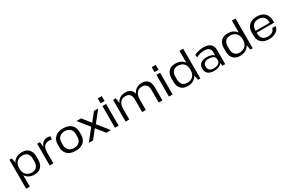

<svg xmlns="http://www.w3.org/2000/svg" viewBox="182 -2346 6197 4132"><g transform="rotate(-30 3280.5 -280.0)"><path d="M398 8Q319 8 260.5 -24Q202 -56 170 -115Q138 -174 138 -254V-291Q138 -371 170.5 -428.5Q203 -486 262 -517Q321 -548 400 -548Q508 -548 566.5 -485Q625 -422 625 -307V-233Q625 -118 565.5 -55Q506 8 398 8ZM87 -540H145L178 -359V180H87ZM377 -59Q451 -59 492.5 -106Q534 -153 534 -237V-302Q534 -386 492.5 -433Q451 -480 377 -480Q285 -480 231.5 -427.5Q178 -375 178 -283V-260Q178 -167 231.5 -113Q285 -59 377 -59Z M776 -540H845L867 -334V0H776ZM843 -286Q843 -415 892 -481.5Q941 -548 1034 -548Q1051 -548 1068.5 -546Q1086 -544 1102 -539L1097 -462Q1066 -470 1030 -470Q949 -470 908 -418Q867 -366 867 -262Z M1422 8Q1338 8 1277 -21Q1216 -50 1183.5 -104Q1151 -158 1151 -233V-307Q1151 -382 1184 -435.5Q1217 -489 1277.5 -518.5Q1338 -548 1422 -548Q1506 -548 1566.5 -519Q1627 -490 1659.5 -436Q1692 -382 1692 -307V-233Q1692 -158 1659.5 -104Q1627 -50 1566.5 -21Q1506 8 1422 8ZM1422 -62Q1504 -62 1552 -108.5Q1600 -155 1600 -234V-306Q1600 -386 1552 -432Q1504 -478 1422 -478Q1340 -478 1291 -431.5Q1242 -385 1242 -306V-234Q1242 -155 1290.5 -108.5Q1339 -62 1422 -62Z M1754 -540H1867L2298 0H2184ZM1984 -298 2068 -272 1853 0H1749ZM1976 -272 2188 -540H2292L2061 -248Z M2489 -540V0H2398V-540ZM2493 -733V-611H2393V-733Z M3485 -306Q3485 -394 3450 -436Q3415 -478 3342 -478Q3258 -478 3211.5 -421Q3165 -364 3165 -258L3130 -195V-252Q3130 -394 3194.5 -471Q3259 -548 3377 -548Q3479 -548 3528 -491.5Q3577 -435 3577 -317V0H3485ZM2663 -540H2732L2754 -354V0H2663ZM3074 -306Q3074 -394 3039 -436Q3004 -478 2931 -478Q2846 -478 2800 -421Q2754 -364 2754 -258L2719 -195V-252Q2719 -394 2783 -471Q2847 -548 2966 -548Q3068 -548 3116.5 -491.5Q3165 -435 3165 -317V0H3074Z M3831 -540V0H3740V-540ZM3835 -733V-611H3735V-733Z M4207 8Q4100 8 4041 -55Q3982 -118 3982 -233V-307Q3982 -422 4041 -485Q4100 -548 4209 -548Q4288 -548 4346.5 -517Q4405 -486 4437 -428.5Q4469 -371 4469 -291V-254Q4469 -174 4436.5 -115Q4404 -56 4345 -24Q4286 8 4207 8ZM4230 -59Q4323 -59 4376 -113Q4429 -167 4429 -260V-283Q4429 -375 4375.5 -427.5Q4322 -480 4230 -480Q4156 -480 4114.5 -433Q4073 -386 4073 -302V-237Q4073 -153 4114.5 -106Q4156 -59 4230 -59ZM4429 -181V-740H4520V0H4463Z M5044 -179V-349Q5044 -416 5004.5 -448Q4965 -480 4883 -480Q4833 -480 4783 -466.5Q4733 -453 4690 -428L4677 -492Q4707 -509 4745.5 -521.5Q4784 -534 4825.5 -541Q4867 -548 4905 -548Q5022 -548 5080 -498Q5138 -448 5138 -349V0H5068ZM4858 8Q4767 8 4714.5 -34Q4662 -76 4662 -150V-172Q4662 -246 4715 -288Q4768 -330 4863 -330Q4963 -330 5021 -290Q5079 -250 5079 -176V-153Q5079 -78 5020 -35Q4961 8 4858 8ZM4883 -43Q4957 -43 4999.5 -74Q5042 -105 5042 -159V-173Q5042 -223 5001.5 -251.5Q4961 -280 4888 -280Q4822 -280 4784.5 -252Q4747 -224 4747 -169V-155Q4747 -102 4783 -72.5Q4819 -43 4883 -43Z M5508 8Q5401 8 5342 -55Q5283 -118 5283 -233V-307Q5283 -422 5342 -485Q5401 -548 5510 -548Q5589 -548 5647.5 -517Q5706 -486 5738 -428.5Q5770 -371 5770 -291V-254Q5770 -174 5737.5 -115Q5705 -56 5646 -24Q5587 8 5508 8ZM5531 -59Q5624 -59 5677 -113Q5730 -167 5730 -260V-283Q5730 -375 5676.5 -427.5Q5623 -480 5531 -480Q5457 -480 5415.5 -433Q5374 -386 5374 -302V-237Q5374 -153 5415.5 -106Q5457 -59 5531 -59ZM5730 -181V-740H5821V0H5764Z M6226 8Q6146 8 6089 -20Q6032 -48 6002 -102Q5972 -156 5972 -232V-308Q5972 -383 6003.5 -436.5Q6035 -490 6094.5 -519Q6154 -548 6237 -548Q6361 -548 6429 -481Q6497 -414 6497 -292V-247H6046V-293H6425L6411 -275V-313Q6411 -393 6365 -438Q6319 -483 6239 -483Q6156 -483 6109.5 -437.5Q6063 -392 6063 -311V-223Q6063 -141 6107.5 -97.5Q6152 -54 6232 -54Q6303 -54 6347 -84Q6391 -114 6403 -169L6490 -163Q6470 -80 6401 -36Q6332 8 6226 8Z"/></g></svg>

Font: Pathway Extreme 72pt Medium
Style: Regular
Weight: 500
Designer: Eduardo Rodriguez Tunni
Foundry: Eduardo Rodriguez Tunni
Version: Version 1.001;gftools[0.9.26]